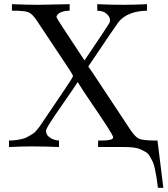

<svg xmlns="http://www.w3.org/2000/svg" viewBox="-20 -703 801 918"><path d="M23 0V-31Q44 -31 62 -34Q80 -37 92.5 -40.5Q105 -44 118 -52Q131 -60 138 -64Q145 -68 155 -80Q165 -92 167.5 -95.5Q170 -99 179.5 -113Q189 -127 191 -130Q224 -179 269 -245Q329 -333 329 -339Q329 -344 312 -370L153 -609Q133 -638 114.5 -645Q96 -652 37 -652V-683Q112 -680 163 -680L313 -683V-652Q281 -651 265.5 -641.5Q250 -632 250 -621Q250 -616 384 -414Q501 -587 505 -597Q506 -601 506 -606Q506 -622 490.5 -636.5Q475 -651 445 -652V-683Q511 -680 575 -680Q618 -680 683 -683V-652Q590 -650 547 -598Q538 -587 402 -385L423 -355L603 -83Q627 -47 646 -39Q665 -31 729 -31H733L761 195H735Q731 163 728.5 146.5Q726 130 721 106.5Q716 83 711 72Q706 61 697.5 46Q689 31 678 24.5Q667 18 651.5 11Q636 4 616 2Q596 0 570 0H449V-31H464Q521 -31 521 -46Q521 -54 492.5 -98Q464 -142 418.5 -208.5Q373 -275 352 -310H351Q327 -273 285.5 -213.5Q244 -154 222 -120Q200 -86 200 -77Q200 -70 203.5 -61.5Q207 -53 222 -43Q237 -33 262 -31V0Q198 -3 133 -3Q89 -3 23 0Z"/></svg>

Font: CMU Serif
Style: Roman
Weight: 500
Version: Version 0.7.0